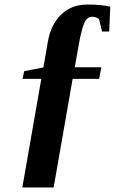

<svg xmlns="http://www.w3.org/2000/svg" viewBox="-20 -685 540 844"><path d="M78.1 139.2 161.6 -338.4H79.1L86.4 -372.1L170.9 -388.7L189.9 -499Q202.6 -575.7 248.3 -620.4Q293.9 -665 364.3 -665Q426.8 -665 464.8 -655.8L460 -546.4H428.7L415 -601.6Q401.9 -611.3 384.3 -611.3Q364.7 -611.3 352.8 -588.9Q340.8 -566.4 328.1 -498.5L308.6 -389.2H425.3L416 -338.4H299.3L215.8 139.2Z"/></svg>

Font: Tinos
Style: Bold Italic
Weight: 700
Italic angle: -16.333°
Designer: Steve Matteson
Foundry: Monotype Imaging Inc.
Version: Version 1.23